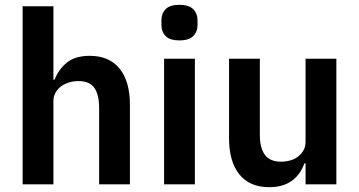

<svg xmlns="http://www.w3.org/2000/svg" viewBox="-20 -766 1492 798"><path d="M74 -740H202V-435H207Q223 -477 257.5 -505.5Q292 -534 353 -534Q434 -534 477 -481Q520 -428 520 -330V0H392V-317Q392 -373 372 -401Q352 -429 306 -429Q286 -429 267.5 -423.5Q249 -418 234.5 -407.5Q220 -397 211 -381.5Q202 -366 202 -345V0H74Z M726 -598Q686 -598 668.5 -616Q651 -634 651 -662V-682Q651 -710 668.5 -728Q686 -746 726 -746Q765 -746 783 -728Q801 -710 801 -682V-662Q801 -634 783 -616Q765 -598 726 -598ZM662 -522H790V0H662Z M1250 -87H1245Q1238 -67 1226.5 -49.5Q1215 -32 1197.5 -18Q1180 -4 1155.5 4Q1131 12 1099 12Q1018 12 975 -41Q932 -94 932 -192V-522H1060V-205Q1060 -151 1081 -122.5Q1102 -94 1148 -94Q1167 -94 1185.5 -99Q1204 -104 1218 -114.5Q1232 -125 1241 -140.5Q1250 -156 1250 -177V-522H1378V0H1250Z"/></svg>

Font: IBM Plex Sans Arabic SemiBold
Style: Regular
Weight: 600
Designer: Mike Abbink, Paul van der Laan, Pieter van Rosmalen, Wael Morcos, Khajak Apelian
Foundry: Bold Monday
Version: Version 1.1